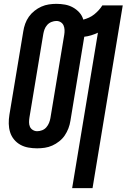

<svg xmlns="http://www.w3.org/2000/svg" viewBox="-20 -763 658 998"><path d="M355 215 489 -593Q472 -585 454 -579.5Q436 -574 418 -572L346 -135Q343 -115 335.5 -95.5Q328 -76 316.5 -59Q305 -42 288 -28.5Q271 -15 252 -6.5Q233 2 213 5Q193 8 173 8Q150 8 127.5 4Q105 0 86 -10.5Q67 -21 53 -38Q39 -55 32.5 -76Q26 -97 25.5 -120Q25 -143 29 -167L101 -600Q104 -620 111 -639.5Q118 -659 130 -676Q142 -693 159 -706.5Q176 -720 195 -728.5Q214 -737 234 -740Q254 -743 273 -743Q296 -743 318 -739Q340 -735 359 -724.5Q378 -714 392.5 -698Q407 -682 413 -661Q428 -665 442.5 -671.5Q457 -678 469.5 -688Q482 -698 493 -710Q504 -722 512 -735H618L461 215ZM173 -81Q186 -81 199 -86Q212 -91 221 -101.5Q230 -112 235 -124.5Q240 -137 242 -149L314 -583Q316 -595 315.5 -607.5Q315 -620 310.5 -630.5Q306 -641 296 -647.5Q286 -654 273 -654Q261 -654 248 -649Q235 -644 225.5 -633.5Q216 -623 211.5 -610.5Q207 -598 205 -586L133 -152Q131 -140 131 -127.5Q131 -115 135.5 -104.5Q140 -94 150.5 -87.5Q161 -81 173 -81Z"/></svg>

Font: Iosevka Extended
Style: Bold Italic
Weight: 700
Width: 7
Italic angle: -9°
Monospace: yes
Designer: Belleve Invis
Foundry: Belleve Invis
Version: Version 32.5.0; ttfautohint (v1.8.4)